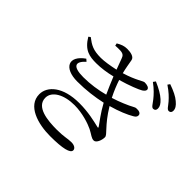

<svg xmlns="http://www.w3.org/2000/svg" viewBox="-192 -1079 1385 1385"><g transform="rotate(45 500.0 -387.0)"><path d="M810 -662C831 -636 841 -613 857 -613C872 -613 881 -622 881 -639C881 -659 871 -677 846 -700C821 -723 783 -745 732 -767L719 -749C762 -718 790 -687 810 -662ZM899 -729C921 -704 931 -681 948 -681C962 -681 971 -690 971 -706C971 -727 960 -746 933 -768C909 -789 871 -808 819 -826L807 -809C853 -778 877 -754 899 -729ZM663 -237C616 -248 544 -266 453 -266C284 -266 202 -188 202 -107C202 10 346 52 471 52C600 52 662 36 662 6C662 -13 641 -26 611 -26C572 -26 548 -15 473 -15C378 -15 251 -27 251 -120C251 -186 331 -231 438 -231C520 -231 599 -204 636 -186C676 -166 691 -148 716 -148C740 -148 757 -191 757 -222C757 -249 699 -276 621 -405C697 -426 757 -452 794 -474C813 -484 817 -495 817 -505C817 -525 795 -532 770 -530C754 -530 743 -516 679 -490C653 -479 623 -468 591 -458C567 -505 550 -548 537 -587C618 -610 687 -638 708 -651C723 -661 730 -670 730 -680C729 -699 703 -705 680 -705C664 -705 625 -671 521 -640C511 -679 505 -719 499 -751C494 -779 456 -787 420 -787C390 -787 367 -778 338 -761L342 -742C359 -743 376 -744 393 -743C424 -741 433 -730 441 -707L471 -626C421 -615 367 -606 331 -606C252 -606 222 -624 173 -661L159 -650C211 -563 266 -555 335 -555C383 -555 438 -563 490 -576C509 -529 528 -485 546 -446C483 -429 411 -418 340 -418C229 -418 216 -458 278 -513L261 -528C152 -452 192 -365 332 -365C420 -365 502 -376 574 -392C612 -322 653 -271 670 -246C676 -236 676 -233 663 -237Z"/></g></svg>

Font: Source Han Serif KR
Style: Regular
Weight: 400
Designer: Ryoko NISHIZUKA 西塚涼子 (kana & ideographs); Frank Grießhammer (Latin, Greek & Cyrillic); Wenlong ZHANG 张文龙 (bopomofo); San
Foundry: Adobe
Version: Version 2.001;hotconv 1.1.0;makeotfexe 2.6.0